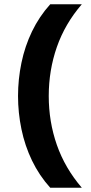

<svg xmlns="http://www.w3.org/2000/svg" viewBox="-20 -760 428 900"><path d="M215.5 120Q164 63 130.2 -7Q96.5 -77 80.5 -154.5Q64.5 -232 64.5 -310Q64.5 -388 80.5 -465.5Q96.5 -543 130.2 -613Q164 -683 215.5 -740H363.5Q284.5 -648.5 246.5 -539.5Q208.5 -430.5 208.5 -310Q208.5 -189.5 246.5 -80.8Q284.5 28 363.5 120Z"/></svg>

Font: Encode Sans SC Expanded SemiBold
Style: Regular
Weight: 600
Width: 7
Designer: Multiple Designers
Foundry: Impallari Type
Version: Version 3.002